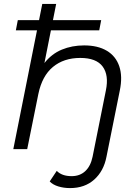

<svg xmlns="http://www.w3.org/2000/svg" viewBox="-20 -762 707 981"><path d="M338 199Q306 199 278 190.5Q250 182 234 165L270 111Q296 138 346 138Q388 138 415.5 112.5Q443 87 453 39L521 -300Q537 -378 504.5 -422Q472 -466 390 -466Q306 -466 250.5 -420Q195 -374 176 -282L119 0H48L196 -742H267L207 -440Q244 -487 296 -508.5Q348 -530 410 -530Q480 -530 526 -502.5Q572 -475 589.5 -423Q607 -371 592 -299L524 39Q510 112 461.5 155.5Q413 199 338 199ZM61 -607 71 -659H497L487 -607Z"/></svg>

Font: MOST Montserrat
Style: Italic
Weight: 400
Italic angle: -11.3°
Designer: Julieta Ulanovsky
Foundry: Julieta Ulanovsky
Version: Version 8.000;March 11, 2024;FontCreator 15.0.0.2926 64-bit